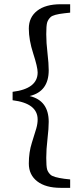

<svg xmlns="http://www.w3.org/2000/svg" viewBox="-20 -735 384 914"><path d="M159.2 -390.1Q159.2 -415.5 138.2 -480.2Q117.2 -544.9 117.2 -599.1Q117.2 -652.8 157 -683.8Q196.8 -714.8 269 -714.8H314V-674.8L287.1 -671.9Q233.9 -666 220.9 -653.6Q208 -641.1 204.1 -626.5Q200.2 -611.8 200.2 -571.8Q200.2 -531.7 206.1 -481.9Q211.9 -432.1 211.9 -400.9Q211.9 -299.3 121.1 -277.8Q211.9 -256.3 211.9 -154.8Q211.9 -124 206.1 -74Q200.2 -23.9 200.2 16.1Q200.2 56.2 204.1 70.6Q208 85 220.7 96.9Q233.4 108.9 287.1 116.2L314 119.1V159.2H269Q197.3 159.2 157.2 128.2Q117.2 97.2 117.2 43.5Q117.2 -10.3 131.6 -55.2Q146 -100.1 152.6 -123Q159.2 -146 159.2 -166Q159.2 -243.2 40 -257.8V-297.9Q159.2 -312.5 159.2 -390.1Z"/></svg>

Font: SourceSerifPro-Regular
Style: Regular
Weight: 400
Designer: Frank Grießhammer
Foundry: Adobe Systems Incorporated
Version: Version 1.014;PS Version 1.0;hotconv 1.0.73;makeotf.lib2.5.5